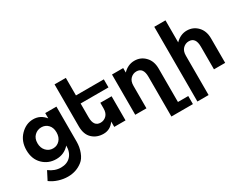

<svg xmlns="http://www.w3.org/2000/svg" viewBox="-104 -1383 2811 2226"><g transform="rotate(-30 1301.0 -270.5)"><path d="M441 -280Q441 -345 405 -382Q369 -419 316 -419Q263 -419 224.5 -382Q186 -345 186 -281Q186 -217 223.5 -177.5Q261 -138 315 -138Q369 -138 405 -177Q441 -216 441 -280ZM462 -91Q391 -12 285.5 -12Q180 -12 107.5 -83.5Q35 -155 35 -274.5Q35 -394 109.5 -470.5Q184 -547 280 -547Q376 -547 439 -468V-539H589V-70Q589 2 564 68Q539 134 497 166Q414 232 301 232Q241 232 178.5 212.5Q116 193 69 157L127 44Q201 100 283.5 100Q366 100 414 49Q462 -2 462 -91Z M850 -430V-245Q850 -121 941 -121Q986 -121 1019 -153Q1052 -185 1052 -248V-323H1203V0H1052V-71Q997 8 907 8Q818 8 759 -47Q699 -102 699 -212V-773H850V-538H1223V-430Z M1974 119V227H1686V-305Q1686 -429 1595 -429Q1550 -429 1516.5 -396.5Q1483 -364 1483 -301V0H1333V-539H1483V-479Q1550 -548 1636 -548Q1721 -548 1778 -488Q1836 -429 1836 -328V119Z M2184 -300V227H2034V-773H2184V-478Q2252 -547 2337 -547Q2422 -547 2479.5 -487Q2537 -427 2537 -327V0H2387V-304Q2387 -428 2296 -428Q2251 -428 2217.5 -395.5Q2184 -363 2184 -300Z"/></g></svg>

Font: Montserrat_am3
Style: Bold
Weight: 700
Designer: Julieta Ulanovsky
Foundry: Julieta Ulanovsky. Armenina letters added by Vahan Hovhannisyan
Version: Version 2.001